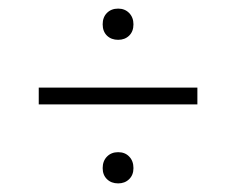

<svg xmlns="http://www.w3.org/2000/svg" viewBox="-20 -603 548 446"><path d="M218.5 -546.5Q218.5 -563 228.5 -573Q238.5 -583 254.5 -583Q270 -583 280 -572.8Q290 -562.5 290 -546.5Q290 -530 280 -520.2Q270 -510.5 254.5 -510.5Q238.5 -510.5 228.5 -520.2Q218.5 -530 218.5 -546.5ZM70 -360.5V-399.5H438.5V-360.5ZM218.5 -212.5Q218.5 -229 228.5 -239.2Q238.5 -249.5 254.5 -249.5Q270.5 -249.5 280.2 -239.2Q290 -229 290 -212.5Q290 -196.5 280 -186.8Q270 -177 254.5 -177Q238.5 -177 228.5 -186.8Q218.5 -196.5 218.5 -212.5Z"/></svg>

Font: Encode Sans Condensed ExLight
Style: Regular
Weight: 275
Width: 3
Designer: Multiple Designers
Foundry: Impallari Type
Version: Version 2.000